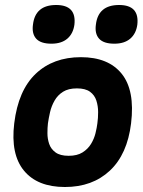

<svg xmlns="http://www.w3.org/2000/svg" viewBox="-20 -739 571 769"><path d="M112 -640Q121 -719 205 -719Q287 -719 278 -640Q273 -604 249.5 -584Q226 -564 186 -564Q143 -564 125 -584Q107 -604 112 -640ZM364 -640Q373 -719 457 -719Q539 -719 530 -640Q525 -604 501.5 -584Q478 -564 438 -564Q395 -564 377 -584Q359 -604 364 -640ZM37 -245Q53 -377 123 -443.5Q193 -510 304 -510Q414 -510 467.5 -443.5Q521 -377 505 -245Q490 -121 420 -55.5Q350 10 240 10Q130 10 76 -55.5Q22 -121 37 -245ZM255 -115Q289 -115 310.5 -128.5Q332 -142 344.5 -162.5Q357 -183 362.5 -205.5Q368 -228 370 -245Q373 -266 373 -290Q373 -314 366 -336Q359 -358 340.5 -371.5Q322 -385 288 -385Q254 -385 232.5 -371.5Q211 -358 198.5 -336Q186 -314 180.5 -290Q175 -266 172 -245Q170 -228 170 -205.5Q170 -183 177 -162.5Q184 -142 202.5 -128.5Q221 -115 255 -115Z"/></svg>

Font: Haskoy ExtraBold
Style: Italic
Weight: 800
Designer: Ertekin Erdin
Foundry: Ertekin Erdin
Version: Version 2.000; ttfautohint (v1.8.4.7-5d5b)